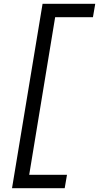

<svg xmlns="http://www.w3.org/2000/svg" viewBox="-20 -843 540 1006"><path d="M43 143 203 -823H479L467 -753H269L133 73H331L319 143Z"/></svg>

Font: Iosevka Custom
Style: Italic
Weight: 400
Italic angle: -9°
Monospace: yes
Designer: Belleve Invis
Foundry: Belleve Invis
Version: Version 30.3.3; ttfautohint (v1.8.3)